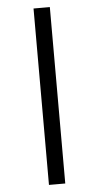

<svg xmlns="http://www.w3.org/2000/svg" viewBox="-58 -735 477 927"><g transform="rotate(-5 180.5 -271.5)"><path d="M141 156V-699H220V156Z"/></g></svg>

Font: Faustina SemiBold
Style: Regular
Weight: 600
Designer: Alfonso Garcia
Foundry: http://www.omnibus-type.com
Version: Version 1.200